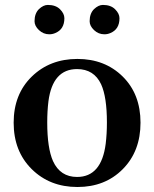

<svg xmlns="http://www.w3.org/2000/svg" viewBox="-20 -746 623 776"><path d="M35.2 -250Q35.2 -365.2 108.4 -436.5Q181.6 -507.8 292.7 -507.8Q403.8 -507.8 475.8 -436.8Q547.9 -365.7 547.9 -250.2Q547.9 -134.8 476.3 -62.5Q404.8 9.8 293 9.8Q181.2 9.8 108.2 -62.5Q35.2 -134.8 35.2 -250ZM291.5 -30.8Q390.1 -30.8 407.2 -165Q412.1 -205.1 412.1 -251Q412.1 -354 388.7 -405.3Q359.9 -466.8 291.5 -466.8Q192.9 -466.8 175.8 -336.9Q170.9 -297.4 170.9 -251Q170.9 -147.5 194.3 -94.7Q223.6 -30.8 291.5 -30.8ZM462.9 -672.4Q462.9 -627.4 425.8 -612.3Q414.6 -607.4 401.9 -607.4Q377.9 -607.4 360.1 -624.3Q342.3 -641.1 342.3 -660.2Q342.3 -691.4 359.9 -709Q377.9 -726.1 396 -726.1Q427.7 -726.1 445.3 -708.5Q462.9 -690.9 462.9 -672.4ZM240.2 -672.4Q240.2 -627.4 203.1 -612.3Q191.9 -607.4 179.2 -607.4Q155.3 -607.4 137.5 -624.3Q119.6 -641.1 119.6 -660.2Q119.6 -691.4 137.2 -709Q155.3 -726.1 173.3 -726.1Q205.1 -726.1 222.7 -708.5Q240.2 -690.9 240.2 -672.4Z"/></svg>

Font: Cantata One
Style: Regular
Weight: 400
Designer: Joana Maria Correia da Silva
Foundry: Joana Maria Correia da Silva
Version: Version 1.002